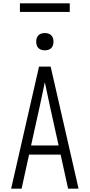

<svg xmlns="http://www.w3.org/2000/svg" viewBox="-20 -1136 540 1156"><path d="M47 0 215 -735H285L453 0H390L345 -205H155L110 0ZM333 -260 282 -490Q274 -528 266 -565.5Q258 -603 250 -641Q242 -603 234 -565.5Q226 -528 218 -490L167 -260ZM250 -833Q239 -833 229 -836Q219 -839 211.5 -846.5Q204 -854 201 -864Q198 -874 198 -885Q198 -896 201 -906Q204 -916 211.5 -923.5Q219 -931 229 -934Q239 -937 250 -937Q261 -937 271 -934Q281 -931 288.5 -923.5Q296 -916 299 -906Q302 -896 302 -885Q302 -874 299 -864Q296 -854 288.5 -846.5Q281 -839 271 -836Q261 -833 250 -833ZM100 -1064V-1116H400V-1064Z"/></svg>

Font: Iosevka Fixed Light
Style: Regular
Weight: 300
Monospace: yes
Designer: Belleve Invis
Foundry: Belleve Invis
Version: Version 32.3.0